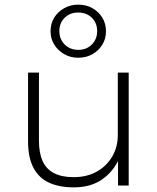

<svg xmlns="http://www.w3.org/2000/svg" viewBox="-20 -800 677 828"><path d="M298 8Q236 8 192 -12Q148 -32 124.5 -76Q101 -120 101 -190V-487H148V-193Q148 -140 164 -105Q180 -70 213.5 -53Q247 -36 297 -36Q355 -36 397.5 -60Q440 -84 464 -125Q488 -166 488 -218V-487H535V0H489V-118H495Q469 -60 420 -26Q371 8 298 8ZM317 -551Q284 -551 257 -566.5Q230 -582 214 -607.5Q198 -633 198 -665Q198 -698 213.5 -723.5Q229 -749 256.5 -764.5Q284 -780 318 -780Q352 -780 379 -764.5Q406 -749 421.5 -723.5Q437 -698 437 -665Q437 -633 421.5 -607.5Q406 -582 379 -566.5Q352 -551 317 -551ZM318 -585Q353 -585 376 -608Q399 -631 399 -666Q399 -701 376 -723.5Q353 -746 317 -746Q282 -746 259 -723.5Q236 -701 236 -666Q236 -631 259 -608Q282 -585 318 -585Z"/></svg>

Font: Nunito Sans 10pt SemiExpanded ExtraLight
Style: Regular
Weight: 250
Width: 6
Designer: Vernon Adams
Foundry: Vernon Adams
Version: Version 3.101;gftools[0.9.27]